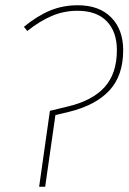

<svg xmlns="http://www.w3.org/2000/svg" viewBox="-20 -711 493 731"><path d="M170 -289 236 -305Q331 -327 378 -379Q425 -431 425 -520Q425 -590 386.5 -630Q348 -670 275 -670Q223 -670 176.5 -650Q130 -630 84 -593L71 -609Q121 -650 170 -670.5Q219 -691 276 -691Q358 -691 403.5 -644.5Q449 -598 449 -520Q449 -423 396.5 -366.5Q344 -310 242 -285L191 -273L152 0H129Z"/></svg>

Font: FiraGO Thin
Style: Italic
Weight: 100
Italic angle: -8°
Designer: bBox Type GmbH
Foundry: bBox Type GmbH
Version: Version 1.001